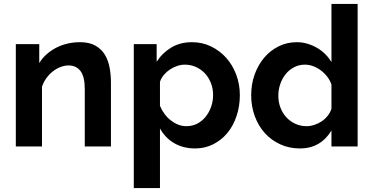

<svg xmlns="http://www.w3.org/2000/svg" viewBox="-20 -750 1911 983"><path d="M548 0H414V-294Q414 -358 392 -386.5Q370 -415 331 -415Q311 -415 290 -407Q269 -399 250.5 -384.5Q232 -370 217.5 -350Q203 -330 195 -306V0H61V-524H181V-427Q196 -452 218 -471.5Q240 -491 266.5 -505Q293 -519 324.5 -526.5Q356 -534 390 -534Q439 -534 470 -515.5Q501 -497 518 -468Q535 -439 541.5 -402Q548 -365 548 -328Z M979 10Q948 10 921 3Q894 -4 871 -17.5Q848 -31 830 -50Q812 -69 799 -92V213H665V-524H782V-434Q812 -480 857.5 -507Q903 -534 963 -534Q1016 -534 1061 -512Q1106 -490 1138.5 -453.5Q1171 -417 1189.5 -367.5Q1208 -318 1208 -263Q1208 -206 1191 -155.5Q1174 -105 1143.5 -68.5Q1113 -32 1071 -11Q1029 10 979 10ZM934 -104Q965 -104 990 -117Q1015 -130 1033 -152.5Q1051 -175 1061 -203.5Q1071 -232 1071 -264Q1071 -296 1060 -324.5Q1049 -353 1029.5 -374Q1010 -395 983.5 -407Q957 -419 926 -419Q907 -419 887.5 -412.5Q868 -406 850.5 -394.5Q833 -383 819 -366.5Q805 -350 799 -331V-208Q808 -186 822.5 -166.5Q837 -147 854.5 -133.5Q872 -120 892 -112Q912 -104 934 -104Z M1677 0V-82Q1651 -38 1610.5 -14Q1570 10 1515 10Q1461 10 1415 -11Q1369 -32 1336 -68.5Q1303 -105 1284.5 -155Q1266 -205 1266 -262Q1266 -319 1283.5 -368Q1301 -417 1332 -454Q1363 -491 1406 -512.5Q1449 -534 1500 -534Q1528 -534 1554.5 -526Q1581 -518 1604 -504.5Q1627 -491 1645.5 -472.5Q1664 -454 1677 -432V-730H1811V0ZM1677 -317Q1669 -340 1654.5 -358.5Q1640 -377 1621.5 -390.5Q1603 -404 1582.5 -411.5Q1562 -419 1541 -419Q1511 -419 1486 -406Q1461 -393 1443 -371Q1425 -349 1415 -320Q1405 -291 1405 -260Q1405 -227 1416 -198.5Q1427 -170 1446.5 -149Q1466 -128 1492.5 -116Q1519 -104 1549 -104Q1569 -104 1589 -110.5Q1609 -117 1626.5 -128.5Q1644 -140 1657.5 -157Q1671 -174 1677 -193Z"/></svg>

Font: Rising Sun
Style: Bold
Weight: 700
Designer: Matt McInerney, Pablo Impallari, Rodrigo Fuenzalida (Raleway font), Stephen Hutchings (Greek), Cristiano Sobral (main ch
Foundry: The Rising Sun Project Authors
Version: Version 4.327; ttfautohint (v1.8.4.7-5d5b-dirty)